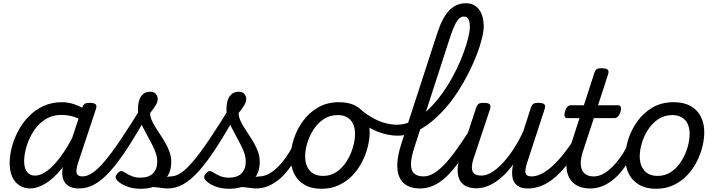

<svg xmlns="http://www.w3.org/2000/svg" viewBox="-20 -1154 4443 1193"><path d="M169 17Q130 17 100.5 -2Q71 -21 55.5 -56.5Q40 -92 40 -141Q40 -186 53 -237.5Q66 -289 92 -338.5Q118 -388 157 -429Q196 -470 248.5 -494.5Q301 -519 366 -519Q407 -519 449 -503.5Q491 -488 525 -463L510 -394Q465 -422 430 -431Q395 -440 362 -440Q314 -440 276.5 -420.5Q239 -401 211.5 -369Q184 -337 166 -298.5Q148 -260 139 -222Q130 -184 130 -153Q130 -125 138 -104.5Q146 -84 161 -73.5Q176 -63 198 -63Q234 -63 274 -93Q314 -123 357 -181Q400 -239 441 -321L468 -279Q417 -171 363.5 -106Q310 -41 260 -12Q210 17 169 17ZM471 17Q431 17 407.5 2.5Q384 -12 374.5 -36Q365 -60 367 -89.5Q369 -119 380 -151L490 -483Q497 -503 506.5 -509Q516 -515 535 -515Q566 -515 574.5 -505.5Q583 -496 576 -476L466 -145Q450 -96 456.5 -77Q463 -58 492 -58Q506 -58 512 -46.5Q518 -35 516 -20.5Q514 -6 503 5.5Q492 17 471 17Z M472 17Q453 17 447 5.5Q441 -6 445 -20.5Q449 -35 461.5 -46.5Q474 -58 493 -58Q522 -58 555.5 -80.5Q589 -103 632 -154Q675 -205 732 -289.5Q789 -374 864 -497Q872 -510 886.5 -507.5Q901 -505 911 -494.5Q921 -484 913 -471Q837 -334 776.5 -240.5Q716 -147 665 -90.5Q614 -34 567.5 -8.5Q521 17 472 17Z M1022 17Q1003 17 981.5 13.5Q960 10 935 8.5Q910 7 877 13L903 -14Q934 -28 961.5 -37.5Q989 -47 1010 -52.5Q1031 -58 1044 -58Q1053 -58 1055.5 -46.5Q1058 -35 1054.5 -20.5Q1051 -6 1042.5 5.5Q1034 17 1022 17ZM854 19Q804 19 766 3.5Q728 -12 710 -31Q698 -43 698.5 -54Q699 -65 712 -79Q724 -91 734 -91Q744 -91 758 -81Q774 -70 798 -60Q822 -50 851 -50Q904 -50 930.5 -76.5Q957 -103 957 -150Q957 -175 948.5 -201Q940 -227 926 -254Q912 -281 897 -308.5Q882 -336 868 -363.5Q854 -391 845.5 -418.5Q837 -446 837 -472Q837 -529 857.5 -556.5Q878 -584 913 -584Q936 -584 948 -570.5Q960 -557 960 -539Q960 -521 947.5 -500Q935 -479 913 -452Q913 -430 922.5 -407.5Q932 -385 947 -361.5Q962 -338 978.5 -313Q995 -288 1010 -261.5Q1025 -235 1034.5 -207Q1044 -179 1044 -148Q1044 -70 992 -25.5Q940 19 854 19Z M1022 17Q1003 17 997 5.5Q991 -6 995 -20.5Q999 -35 1011.5 -46.5Q1024 -58 1043 -58Q1072 -58 1105.5 -80.5Q1139 -103 1182 -154Q1225 -205 1282 -289.5Q1339 -374 1414 -497Q1422 -510 1436.5 -507.5Q1451 -505 1461 -494.5Q1471 -484 1463 -471Q1387 -334 1326.5 -240.5Q1266 -147 1215 -90.5Q1164 -34 1117.5 -8.5Q1071 17 1022 17Z M1572 17Q1553 17 1531.5 13.5Q1510 10 1485 8.5Q1460 7 1427 13L1453 -14Q1484 -28 1511.5 -37.5Q1539 -47 1560 -52.5Q1581 -58 1594 -58Q1603 -58 1605.5 -46.5Q1608 -35 1604.5 -20.5Q1601 -6 1592.5 5.5Q1584 17 1572 17ZM1404 19Q1354 19 1316 3.5Q1278 -12 1260 -31Q1248 -43 1248.5 -54Q1249 -65 1262 -79Q1274 -91 1284 -91Q1294 -91 1308 -81Q1324 -70 1348 -60Q1372 -50 1401 -50Q1454 -50 1480.5 -76.5Q1507 -103 1507 -150Q1507 -175 1498.5 -201Q1490 -227 1476 -254Q1462 -281 1447 -308.5Q1432 -336 1418 -363.5Q1404 -391 1395.5 -418.5Q1387 -446 1387 -472Q1387 -529 1407.5 -556.5Q1428 -584 1463 -584Q1486 -584 1498 -570.5Q1510 -557 1510 -539Q1510 -521 1497.5 -500Q1485 -479 1463 -452Q1463 -430 1472.5 -407.5Q1482 -385 1497 -361.5Q1512 -338 1528.5 -313Q1545 -288 1560 -261.5Q1575 -235 1584.5 -207Q1594 -179 1594 -148Q1594 -70 1542 -25.5Q1490 19 1404 19Z M1571 17Q1557 17 1550.5 5.5Q1544 -6 1546.5 -20.5Q1549 -35 1560.5 -46.5Q1572 -58 1593 -58Q1619 -58 1646.5 -72Q1674 -86 1701 -111.5Q1728 -137 1753.5 -172Q1779 -207 1801 -250Q1808 -264 1821 -263.5Q1834 -263 1843 -253Q1852 -243 1847 -229Q1820 -170 1789 -124Q1758 -78 1723 -47Q1688 -16 1650 0.5Q1612 17 1571 17Z M1977 19Q1915 19 1872 -6Q1829 -31 1807.5 -75.5Q1786 -120 1786 -176Q1786 -229 1805 -288.5Q1824 -348 1861.5 -400.5Q1899 -453 1955.5 -486Q2012 -519 2087 -519Q2149 -519 2191.5 -495.5Q2234 -472 2255.5 -429.5Q2277 -387 2277 -331Q2277 -291 2265.5 -243.5Q2254 -196 2230.5 -149.5Q2207 -103 2171 -65Q2135 -27 2086.5 -4Q2038 19 1977 19ZM1987 -61Q2036 -61 2073 -87Q2110 -113 2135 -153.5Q2160 -194 2173 -238.5Q2186 -283 2186 -321Q2186 -360 2173 -386Q2160 -412 2136 -425.5Q2112 -439 2079 -439Q2029 -439 1991 -413.5Q1953 -388 1927.5 -348Q1902 -308 1889 -264Q1876 -220 1876 -183Q1876 -144 1889.5 -116.5Q1903 -89 1928 -75Q1953 -61 1987 -61Z M2449 -311Q2392 -311 2327.5 -335.5Q2263 -360 2194 -421Q2181 -432 2181 -443Q2181 -454 2189 -462Q2197 -470 2207 -473Q2217 -476 2224 -471Q2263 -439 2301 -418.5Q2339 -398 2376 -388.5Q2413 -379 2447 -379Q2491 -379 2534 -398.5Q2577 -418 2617.5 -452Q2658 -486 2694.5 -530.5Q2731 -575 2762.5 -625.5Q2794 -676 2819 -728.5Q2844 -781 2862 -830.5Q2880 -880 2890 -922.5Q2900 -965 2900 -995Q2900 -1011 2912.5 -1019Q2925 -1027 2942.5 -1027Q2960 -1027 2973 -1019Q2986 -1011 2986 -995Q2986 -962 2974.5 -915Q2963 -868 2942 -813.5Q2921 -759 2891.5 -700.5Q2862 -642 2825.5 -585.5Q2789 -529 2746 -480Q2703 -431 2654.5 -392.5Q2606 -354 2554.5 -332.5Q2503 -311 2449 -311Z M2590 17Q2525 17 2489 -15.5Q2453 -48 2449 -110.5Q2445 -173 2475 -265L2697 -948Q2729 -1046 2772 -1090Q2815 -1134 2875 -1134Q2910 -1134 2934 -1117Q2958 -1100 2971.5 -1069Q2985 -1038 2985 -995Q2985 -976 2972 -967Q2959 -958 2941.5 -958Q2924 -958 2911.5 -967Q2899 -976 2899 -995Q2899 -1013 2895 -1025.5Q2891 -1038 2883 -1044.5Q2875 -1051 2862 -1051Q2848 -1051 2835 -1040.5Q2822 -1030 2809 -1004.5Q2796 -979 2780 -933L2555 -239Q2534 -175 2533.5 -135Q2533 -95 2553 -76.5Q2573 -58 2612 -58Q2626 -58 2632.5 -46.5Q2639 -35 2636.5 -20.5Q2634 -6 2622.5 5.5Q2611 17 2590 17Z M2591 17Q2577 17 2570.5 5.5Q2564 -6 2566.5 -20.5Q2569 -35 2580.5 -46.5Q2592 -58 2613 -58Q2641 -58 2671.5 -75Q2702 -92 2736.5 -127Q2771 -162 2811.5 -217.5Q2852 -273 2901 -350Q2910 -363 2922.5 -361.5Q2935 -360 2942.5 -350.5Q2950 -341 2944 -328Q2891 -233 2845.5 -167Q2800 -101 2758 -60.5Q2716 -20 2675 -1.5Q2634 17 2591 17Z M2940 16Q2889 16 2859.5 -7.5Q2830 -31 2824.5 -75.5Q2819 -120 2839 -182L2938 -483Q2945 -503 2954.5 -509Q2964 -515 2983 -515Q3015 -515 3023 -505.5Q3031 -496 3025 -476L2923 -170Q2912 -137 2912 -112.5Q2912 -88 2926 -75.5Q2940 -63 2972 -63Q3001 -63 3034.5 -83Q3068 -103 3102.5 -139.5Q3137 -176 3170 -226.5Q3203 -277 3231 -337L3278 -483Q3285 -503 3294.5 -509Q3304 -515 3323 -515Q3354 -515 3362.5 -505.5Q3371 -496 3364 -476L3256 -145Q3240 -96 3246 -77Q3252 -58 3281 -58Q3295 -58 3301.5 -46.5Q3308 -35 3306 -20.5Q3304 -6 3292.5 5.5Q3281 17 3260 17Q3225 17 3204.5 5.5Q3184 -6 3174 -24.5Q3164 -43 3162.5 -65.5Q3161 -88 3164 -111L3169 -133Q3143 -97 3115 -69.5Q3087 -42 3058 -23Q3029 -4 2999 6Q2969 16 2940 16Z M3261 17Q3247 17 3240.5 5.5Q3234 -6 3236.5 -20.5Q3239 -35 3250.5 -46.5Q3262 -58 3283 -58Q3311 -58 3342.5 -73Q3374 -88 3409.5 -119.5Q3445 -151 3484.5 -201Q3524 -251 3568 -321Q3577 -335 3589.5 -333.5Q3602 -332 3609.5 -322Q3617 -312 3610 -300Q3562 -212 3518 -151.5Q3474 -91 3431 -54Q3388 -17 3346 0Q3304 17 3261 17Z M3646 17Q3597 17 3564.5 -1.5Q3532 -20 3515.5 -52.5Q3499 -85 3499.5 -128Q3500 -171 3516 -220L3581 -420H3503Q3493 -420 3489 -430Q3485 -440 3490 -460Q3496 -480 3505.5 -490Q3515 -500 3526 -500H3608L3672 -698Q3678 -718 3687.5 -724Q3697 -730 3717 -730Q3748 -730 3756.5 -720.5Q3765 -711 3758 -691L3696 -500H3822Q3833 -500 3837 -490.5Q3841 -481 3836 -460Q3830 -441 3820 -430.5Q3810 -420 3799 -420H3670L3601 -210Q3589 -172 3588.5 -143.5Q3588 -115 3597.5 -96Q3607 -77 3625 -67.5Q3643 -58 3668 -58Q3682 -58 3688.5 -46.5Q3695 -35 3692.5 -20.5Q3690 -6 3678.5 5.5Q3667 17 3646 17Z M3649 17Q3635 17 3628.5 5.5Q3622 -6 3624.5 -20.5Q3627 -35 3638.5 -46.5Q3650 -58 3671 -58Q3697 -58 3724.5 -72Q3752 -86 3779 -111.5Q3806 -137 3831.5 -172Q3857 -207 3879 -250Q3886 -264 3899 -263.5Q3912 -263 3921 -253Q3930 -243 3925 -229Q3898 -170 3867 -124Q3836 -78 3801 -47Q3766 -16 3728 0.5Q3690 17 3649 17Z M4056 19Q3994 19 3951 -6Q3908 -31 3886.5 -75.5Q3865 -120 3865 -176Q3865 -229 3884 -288.5Q3903 -348 3940.5 -400.5Q3978 -453 4034.5 -486Q4091 -519 4166 -519Q4228 -519 4270.5 -495.5Q4313 -472 4334.5 -429.5Q4356 -387 4356 -331Q4356 -291 4344.5 -243.5Q4333 -196 4309.5 -149.5Q4286 -103 4250 -65Q4214 -27 4165.5 -4Q4117 19 4056 19ZM4066 -61Q4115 -61 4152 -87Q4189 -113 4214 -153.5Q4239 -194 4252 -238.5Q4265 -283 4265 -321Q4265 -360 4252 -386Q4239 -412 4215 -425.5Q4191 -439 4158 -439Q4108 -439 4070 -413.5Q4032 -388 4006.5 -348Q3981 -308 3968 -264Q3955 -220 3955 -183Q3955 -144 3968.5 -116.5Q3982 -89 4007 -75Q4032 -61 4066 -61Z"/></svg>

Font: Playwrite CU
Style: Regular
Weight: 400
Designer: Veronika Burian, José Scaglione
Foundry: TypeTogether
Version: Version 1.002